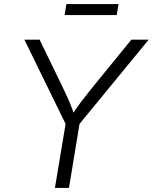

<svg xmlns="http://www.w3.org/2000/svg" viewBox="-20 -922 749 942"><path d="M249.5 0 301.8 -314 99.6 -727.5H174.3L289.6 -489.7Q307.1 -453.6 321.8 -419.4Q336.4 -385.3 350.1 -341.3H322.3Q350.1 -385.7 376.2 -420.2Q402.3 -454.6 430.7 -489.7L624.5 -727.5H709.5L370.1 -314L318.4 0ZM561.5 -901.9 552.7 -848.1H296.9L305.7 -901.9Z"/></svg>

Font: Inter 18pt Light
Style: Italic
Weight: 300
Italic angle: -9.3988°
Designer: Rasmus Andersson
Foundry: rsms
Version: Version 4.001;git-66647c0bb